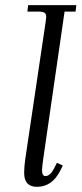

<svg xmlns="http://www.w3.org/2000/svg" viewBox="-20 -722 318 749"><path d="M74.2 -47.9Q74.2 -71.8 79.1 -105L158.2 -637.2Q160.2 -650.9 160.2 -655.8Q160.2 -668.5 153.3 -672.6Q146.5 -676.8 127.9 -676.8H86.9L89.8 -702.1H277.8L274.9 -676.8H231.9L148.9 -104Q144 -68.8 144 -58.1Q144 -35.2 157.2 -35.2Q175.8 -35.2 190.9 -64.9L202.1 -86.9L225.1 -76.2L213.9 -54.2Q182.6 6.8 124 6.8Q74.2 6.8 74.2 -47.9Z"/></svg>

Font: Dihjauti
Style: Italic
Weight: 400
Italic angle: -9°
Designer: T. Christopher White
Version: Version 3.0.0